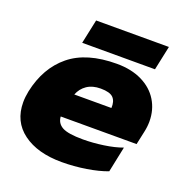

<svg xmlns="http://www.w3.org/2000/svg" viewBox="-121 -757 842 880"><g transform="rotate(20 300.0 -317.0)"><path d="M200 -649H555L530 -531H175ZM14 -183Q14 -208 20 -238Q46 -360 128.5 -427.5Q211 -495 358 -495Q429 -495 481 -469.5Q533 -444 560.5 -399Q588 -354 588 -297Q588 -272 582 -245L568 -180H198Q200 -147 228.5 -131.5Q257 -116 329 -116Q377 -116 429 -123.5Q481 -131 519 -145L493 -20Q451 -4 392 5.5Q333 15 273 15Q155 15 84.5 -37Q14 -89 14 -183ZM403 -296Q405 -329 388.5 -346Q372 -363 327 -363Q287 -363 260.5 -345Q234 -327 222 -296Z"/></g></svg>

Font: Prompt ExtraBold
Style: Italic
Weight: 800
Italic angle: -12°
Designer: Katatrad Team
Foundry: CadsonDemak
Version: Version 1.001